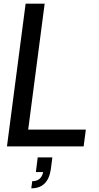

<svg xmlns="http://www.w3.org/2000/svg" viewBox="-20 -800 541 1049"><path d="M151 229 156 190Q205 190 216 140H176L186 60H266L258 123Q243 229 151 229ZM437 0H18L120 -780H224L134 -92H449Z"/></svg>

Font: Tanohe Sans Medium
Style: Italic
Weight: 500
Designer: Village Type and Design LLC & Cristiano Sobral
Foundry: Cooper Hewitt Smithsonian Design Museum
Version: Version 1.00;September 29, 2021;FontCreator 13.0.0.2655 64-b